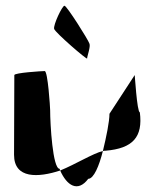

<svg xmlns="http://www.w3.org/2000/svg" viewBox="-20 -800 566 670"><path d="M29 -260C29 -175 114 -180 190 -205C189 -207 189 -209 188 -211C164 -211 155 -366 155 -416C155 -424 147 -552 136 -552C126 -552 30 -546 30 -538C30 -538 29 -340 29 -260ZM169 -699C173 -686 284 -590 284 -596C284 -604 297 -638 292 -648C288 -661 213 -780 205 -780C197 -780 165 -712 169 -699ZM190 -205C213 -153 251 -127 288 -176C307 -176 326 -221 339 -273C305 -265 244 -227 190 -205ZM339 -273C343 -274 345 -274 348 -274C444 -282 479 -322 468 -408C458 -408 450 -546 450 -538L362 -403C362 -376 351 -322 339 -273Z"/></svg>

Font: Ampere
Style: SuCnd
Weight: 400
Version: Version 1